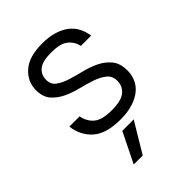

<svg xmlns="http://www.w3.org/2000/svg" viewBox="-206 -605 903 903"><g transform="rotate(-45 245.0 -153.5)"><path d="M250 7Q155 7 109 -33.5Q63 -74 55 -140H123Q131 -99 159 -76Q187 -53 250 -53Q314 -53 340.5 -75Q367 -97 367 -133Q367 -165 344.5 -183Q322 -201 288.5 -212.5Q255 -224 216 -233.5Q177 -243 143.5 -259Q110 -275 87.5 -301Q65 -327 65 -372Q65 -429 109 -468Q153 -507 240 -507Q286 -507 320 -496.5Q354 -486 377 -468Q400 -450 413 -425Q426 -400 430 -370H362Q354 -405 327 -426Q300 -447 240 -447Q182 -447 157.5 -426.5Q133 -406 133 -372Q133 -342 155.5 -325.5Q178 -309 211.5 -298.5Q245 -288 284 -278.5Q323 -269 356.5 -252.5Q390 -236 412.5 -208.5Q435 -181 435 -133Q435 -103 423.5 -77.5Q412 -52 389 -33.5Q366 -15 331 -4Q296 7 250 7ZM217 50H293L203 200H143Z"/></g></svg>

Font: PT Root UI
Style: Regular
Weight: 400
Designer: Vitaly Kuzmin
Foundry: ParaType Ltd.
Version: Version 2.001G